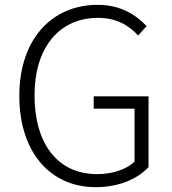

<svg xmlns="http://www.w3.org/2000/svg" viewBox="-20 -762 713 795"><path d="M376 13C473 13 549 -21 595 -70V-363H368V-312H537V-93C504 -60 444 -41 382 -41C218 -41 123 -168 123 -367C123 -564 224 -688 386 -688C465 -688 515 -655 552 -615L587 -654C547 -696 484 -742 385 -742C193 -742 60 -598 60 -365C60 -132 188 13 376 13Z"/></svg>

Font: Genne Gothic Light
Style: Regular
Weight: 300
Designer: Ryoko NISHIZUKA (kana & ideographs); Paul D. Hunt (Latin, Greek & Cyrillic); Wenlong ZHANG (bopomofo); Sandoll Communica
Foundry: Adobe Systems Incorporated
Version: Version 1.004;PS 1.004;hotconv 16.6.51;makeotf.lib2.5.65220